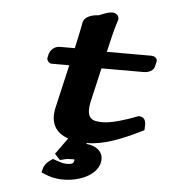

<svg xmlns="http://www.w3.org/2000/svg" viewBox="-57 -695 854 948"><g transform="rotate(5 370.0 -221.5)"><path d="M337 106C335.3 113.7 330.2 121 303.1 121C284.6 121 278.3 118.8 248.2 108.6L231.9 103L216 114.3C200.4 125.4 189.4 141.3 185.6 158L181.8 174.3L197.8 180.9C225.3 192.2 250.4 200 291.9 200C369.9 200 454.6 165.1 469.4 101C480.9 51.1 443.6 19.2 389.7 14.5L392.7 10C392.7 10 394.3 10 394.9 10C473.6 10 560.2 -23.9 652.1 -69.1L670 -78L670.7 -95.8C670.9 -103.6 675.3 -140.4 641.7 -143.9L635.5 -144.5L629.1 -142C569.5 -119.1 503 -99 461.1 -99C414.9 -99 372 -104 394.1 -199.6L431.9 -363.4H637.9C645.4 -363.4 687 -363.6 694.7 -397.2L699.8 -419.4C704.4 -439.3 684.1 -447 673.2 -447H451.2L464.4 -504C479.1 -567.9 492.2 -605.4 492.9 -607.3L493 -607.8L493.3 -609C497.3 -626.2 483 -642.8 462.8 -642.8C437.2 -642.8 413.5 -629.3 395 -623.2C395 -623.2 328.8 -623 319.1 -581C316.2 -568.2 311.9 -539 292.1 -451.3L218.2 -451.2C184.3 -451.2 168.5 -422.2 165.6 -409.8L161.8 -393.3C159.3 -382.6 169.7 -364.7 185.2 -364.7H272.2L222.9 -151.3C205.2 -74.3 235.5 -25.4 298.4 -4.3L240 76.8L266.9 105.4L284.8 100.9C302.1 96.5 308.4 96 330 96C339.7 96 339.7 94.5 337 106Z"/></g></svg>

Font: Linux Libertine Mono O 
Style: Mono Bold Oblique
Weight: 400
Italic angle: -13°
Designer: Philipp H. Poll
Foundry: Philipp H. Poll
Version: Version 5.1.7